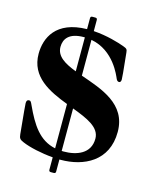

<svg xmlns="http://www.w3.org/2000/svg" viewBox="-132 -902 875 1086"><g transform="rotate(15 305.5 -359.0)"><path d="M272 95.9H289.1C297.2 95.5 300.1 92.7 300.4 84.5V14.2H307.5C441.8 14.2 578.8 -49.7 578.8 -221.6C578.8 -386.4 425.4 -432.9 300.4 -476.9V-686.4C437.1 -661.2 487.9 -526.6 495.7 -509.9C499.3 -502.1 504.3 -496.4 512.1 -496.4C521.3 -496.4 524.1 -505 524.1 -514.2C524.1 -528.4 522 -549 509.9 -667.6C508.2 -686.8 505 -690.3 483.7 -698.2C450.6 -710.6 378.6 -732.6 300.4 -737.6V-802.6C300.1 -810.7 297.2 -813.6 289.1 -813.9H272C263.8 -813.6 261 -810.7 260.7 -802.6V-738.6C79.5 -735.8 32 -626.1 32 -533.4C32 -397.7 148.4 -343 260.7 -300.1V-40.5C165.1 -60.4 116.5 -137.8 68.9 -240.8C60.4 -259.2 58.2 -264.9 48.3 -264.9C38.4 -264.9 33.4 -257.8 33.4 -245C33.4 -233.7 36.9 -198.9 49.7 -66.1C51.8 -42.6 58.2 -36.2 80.3 -27C121.4 -9.2 193.5 6.7 260.7 12.1V84.5C261 92.7 263.8 95.5 272 95.9ZM141.3 -603C141.3 -649.1 168.3 -690.3 255 -690.3H260.7V-491.5C192.8 -517.4 141.3 -547.2 141.3 -603ZM300.4 -35.9V-284.8C389.6 -251.1 466.6 -219.1 466.6 -152C466.6 -63.2 386.4 -35.5 311.8 -35.5C307.9 -35.5 304 -35.5 300.4 -35.9Z"/></g></svg>

Font: Margiela Serif
Style: Bold
Weight: 700
Designer: Andreas Faust, Stefan Endress
Version: Version 1.002;FEAKit 1.0